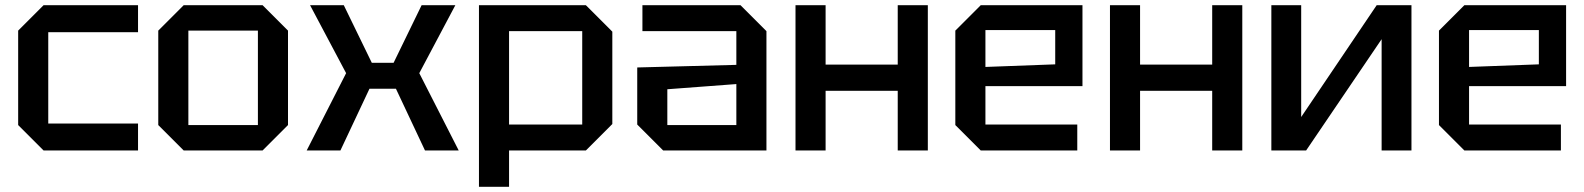

<svg xmlns="http://www.w3.org/2000/svg" viewBox="-20 -580 6106 740"><path d="M50 -98V-462L148 -560H512V-456H166V-104H512V0H148Z M590 -98V-462L688 -560H992L1090 -462V-98L992 0H688ZM706 -98H974V-462H706Z M1162 0 1314 -298 1175 -560H1305L1413 -338H1497L1605 -560H1735L1596 -298L1748 0H1618L1506 -238H1404L1292 0Z M1826 140V-560H2238L2340 -458V-102L2238 0H1942V140ZM2224 -460H1942V-100H2224Z M2436 -100V-320L2818 -330V-460H2456V-560H2834L2934 -460V0H2536ZM2552 -236V-98H2818V-256Z M3046 0V-560H3162V-331H3440V-560H3556V0H3440V-230H3162V0Z M3662 -98V-462L3760 -560H4152V-248H3778V-100H4132V0H3760ZM3778 -322 4047 -332V-464H3778Z M4258 0V-560H4374V-331H4652V-560H4768V0H4652V-230H4374V0Z M5420 0H5305V-429L5014 0H4880V-560H4995V-129L5286 -560H5420Z M5526 -98V-462L5624 -560H6016V-248H5642V-100H5996V0H5624ZM5642 -322 5911 -332V-464H5642Z"/></svg>

Font: Tektur Medium
Style: Regular
Weight: 500
Designer: Adam Jagosz
Foundry: Adam Jagosz
Version: Version 1.005;gftools[0.9.30]